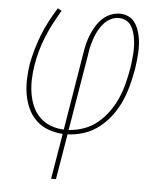

<svg xmlns="http://www.w3.org/2000/svg" viewBox="-53 -576 705 828"><g transform="rotate(5 300.0 -162.5)"><path d="M199 205 232 8Q199 6 169 -5Q139 -16 116.5 -37.5Q94 -59 81 -87.5Q68 -116 62.5 -147.5Q57 -179 58 -212.5Q59 -246 64 -279Q70 -311 79.5 -344Q89 -377 101.5 -409Q114 -441 130 -471Q146 -501 164 -530L181 -520Q164 -492 148.5 -462.5Q133 -433 120.5 -402.5Q108 -372 99 -340Q90 -308 85 -276Q80 -246 79 -215.5Q78 -185 82.5 -156Q87 -127 98.5 -100Q110 -73 130 -53Q150 -33 177.5 -22.5Q205 -12 235 -11L291 -350Q294 -370 299 -389.5Q304 -409 312 -428.5Q320 -448 331 -466Q342 -484 357.5 -499Q373 -514 393 -522Q413 -530 433 -530Q451 -530 467.5 -523Q484 -516 494.5 -503Q505 -490 511.5 -474Q518 -458 521.5 -440.5Q525 -423 526 -405.5Q527 -388 526 -369.5Q525 -351 523 -333Q521 -315 518 -296Q512 -262 503 -227Q494 -192 479 -158Q464 -124 441.5 -93.5Q419 -63 389 -39.5Q359 -16 323.5 -4.5Q288 7 253 8L220 205ZM256 -11Q289 -13 321.5 -24.5Q354 -36 381 -58.5Q408 -81 428.5 -110Q449 -139 462.5 -170.5Q476 -202 484 -234.5Q492 -267 498 -300Q500 -316 502 -332Q504 -348 505 -364Q506 -380 505.5 -396Q505 -412 502.5 -427.5Q500 -443 495.5 -457.5Q491 -472 482.5 -484.5Q474 -497 460 -504Q446 -511 430 -511Q412 -511 395 -502.5Q378 -494 365.5 -480Q353 -466 344 -449.5Q335 -433 329 -416Q323 -399 318.5 -381.5Q314 -364 312 -347Z"/></g></svg>

Font: Iosevka Slab Thin Extended
Style: Italic
Weight: 100
Width: 7
Italic angle: -9°
Monospace: yes
Designer: Belleve Invis
Foundry: Belleve Invis
Version: Version 11.1.0; ttfautohint (v1.8.3)